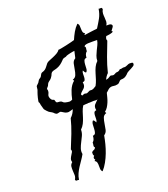

<svg xmlns="http://www.w3.org/2000/svg" viewBox="-174 -1093 1088 1241"><g transform="rotate(-20 370.5 -473.0)"><path d="M740.2 -556.6Q740.2 -550.8 732.4 -545.4Q724.6 -540 714.8 -535.2Q705.1 -530.3 696.3 -525.9Q687.5 -521.5 684.6 -518.6Q673.8 -505.9 661.6 -498.5Q649.4 -491.2 632.8 -491.2Q623 -491.2 615.7 -481.4Q608.4 -471.7 598.6 -469.7Q584 -465.8 569.3 -468.8Q554.7 -471.7 541 -464.8Q533.2 -460 527.3 -453.6Q521.5 -447.3 514.6 -442.4Q510.7 -427.7 506.8 -412.1Q502.9 -396.5 496.6 -381.3Q490.2 -366.2 481.9 -353Q473.6 -339.8 460.9 -330.1L466.8 -320.3Q447.3 -314.5 441.4 -297.4Q435.5 -280.3 432.6 -259.8Q429.7 -239.3 425.3 -219.7Q420.9 -200.2 404.3 -189.5Q399.4 -162.1 392.1 -133.3Q384.8 -104.5 374 -76.2Q363.3 -47.9 348.6 -21.5Q334 4.9 315.4 25.4Q306.6 17.6 305.7 6.3Q304.7 -4.9 305.2 -16.1Q305.7 -27.3 303.2 -38.1Q300.8 -48.8 289.1 -54.7L296.9 -61.5Q284.2 -75.2 298.8 -87.9Q293.9 -92.8 293.5 -99.6Q293 -106.4 293.9 -113.3Q300.8 -121.1 309.1 -123.5Q317.4 -126 322.3 -136.7Q314.5 -141.6 316.9 -152.8Q319.3 -164.1 318.4 -170.9Q328.1 -178.7 331.5 -189.9Q335 -201.2 335 -211.9Q349.6 -212.9 353.5 -224.1Q357.4 -235.4 357.9 -250Q358.4 -264.6 359.4 -279.8Q360.4 -294.9 368.2 -303.7Q375 -304.7 378.9 -297.4Q382.8 -290 385.7 -285.2Q391.6 -293.9 391.6 -306.2Q391.6 -318.4 392.1 -330.1Q392.6 -341.8 396 -350.1Q399.4 -358.4 412.1 -359.4Q409.2 -374 411.1 -382.3Q413.1 -390.6 417.5 -396.5Q421.9 -402.3 428.7 -408.2Q435.5 -414.1 443.4 -422.9Q435.5 -419.9 429.7 -420.9Q416 -422.9 403.3 -421.4Q390.6 -419.9 377 -420.9L375 -419.9Q367.2 -419.9 359.4 -419.4Q351.6 -418.9 343.8 -418Q333 -401.4 326.7 -381.8Q320.3 -362.3 314.5 -343.3Q308.6 -324.2 299.8 -306.6Q291 -289.1 276.4 -275.4Q276.4 -253.9 267.6 -234.9Q258.8 -215.8 249.5 -198.2Q240.2 -180.7 233.9 -162.6Q227.5 -144.5 231.4 -124Q220.7 -104.5 208.5 -87.4Q196.3 -70.3 185.1 -52.7Q173.8 -35.2 165 -16.1Q156.2 2.9 153.3 25.4Q145.5 23.4 138.2 24.4Q130.9 25.4 128.9 14.6Q137.7 1 137.2 -14.2Q136.7 -29.3 135.7 -43.9Q134.8 -58.6 136.2 -72.3Q137.7 -85.9 151.4 -97.7Q146.5 -111.3 150.9 -122.1Q155.3 -132.8 161.1 -141.6Q167 -150.4 171.4 -158.7Q175.8 -167 170.9 -177.7Q190.4 -224.6 208.5 -271.5Q226.6 -318.4 239.3 -368.2Q251 -378.9 258.8 -391.6Q266.6 -404.3 271.5 -418Q261.7 -416 251 -412.1Q240.2 -408.2 230.5 -410.2Q219.7 -412.1 212.4 -417Q205.1 -421.9 196.3 -426.8Q191.4 -429.7 187 -429.2Q182.6 -428.7 178.2 -427.2Q173.8 -425.8 168.9 -425.3Q164.1 -424.8 159.2 -427.7Q152.3 -431.6 145.5 -439.5Q141.6 -442.4 138.2 -444.8Q134.8 -447.3 129.9 -449.2Q125 -451.2 119.6 -455.6Q114.3 -460 108.9 -465.8Q103.5 -471.7 99.1 -477.1Q94.7 -482.4 93.8 -487.3Q91.8 -497.1 88.9 -505.4Q85.9 -513.7 85 -523.4Q84 -528.3 83.5 -529.8Q83 -531.2 80.1 -535.2Q79.1 -536.1 80.6 -544.9Q82 -553.7 84.5 -564Q86.9 -574.2 89.8 -583.5Q92.8 -592.8 93.8 -595.7Q98.6 -607.4 100.1 -613.3Q101.6 -619.1 102.5 -631.8Q102.5 -639.6 112.3 -646.5Q122.1 -654.3 126 -663.6Q129.9 -672.9 140.6 -678.7Q146.5 -681.6 149.4 -686.5Q152.3 -691.4 155.3 -697.3Q160.2 -708 170.4 -710.4Q180.7 -712.9 189.5 -719.7Q198.2 -726.6 204.6 -735.8Q210.9 -745.1 217.8 -752.9Q223.6 -759.8 237.3 -765.1Q251 -770.5 266.1 -776.9Q281.2 -783.2 294.9 -791Q308.6 -798.8 316.4 -810.5Q318.4 -809.6 335 -812.5Q351.6 -815.4 371.1 -819.8Q390.6 -824.2 408.7 -828.6Q426.8 -833 431.6 -835Q442.4 -860.4 455.6 -883.8Q468.8 -907.2 488.3 -926.8Q497.1 -919.9 498 -909.7Q499 -899.4 499 -888.2Q499 -877 501 -867.2Q502.9 -857.4 514.6 -851.6L506.8 -843.8L508.8 -841.8Q531.2 -845.7 552.7 -848.1Q574.2 -850.6 596.7 -853.5Q615.2 -881.8 630.4 -909.2Q645.5 -936.5 650.4 -970.7Q658.2 -968.8 665.5 -970.2Q672.9 -971.7 674.8 -959Q667 -945.3 666.5 -931.6Q666 -918 667.5 -903.8Q668.9 -889.6 668.5 -876.5Q668 -863.3 660.2 -851.6Q666 -851.6 674.8 -851.6Q683.6 -851.6 688.5 -849.6Q697.3 -845.7 698.2 -840.3Q699.2 -835 695.8 -829.1Q692.4 -823.2 687.5 -817.9Q682.6 -812.5 680.7 -808.6Q678.7 -806.6 680.7 -805.7Q682.6 -804.7 684.6 -803.7Q684.6 -802.7 685.5 -801.8Q685.5 -800.8 685.5 -800.8Q683.6 -797.9 677.2 -795.4Q670.9 -793 663.1 -791.5Q655.3 -790 647.9 -789.1Q640.6 -788.1 636.7 -788.1Q631.8 -780.3 630.4 -772.9Q628.9 -765.6 632.8 -757.8Q613.3 -708 595.2 -659.7Q577.1 -611.3 564.5 -559.6Q548.8 -544.9 539.1 -522.5Q549.8 -524.4 554.2 -526.4Q558.6 -528.3 567.4 -534.2Q573.2 -538.1 576.7 -538.1Q580.1 -538.1 585.9 -536.1Q590.8 -534.2 595.2 -535.2Q599.6 -536.1 603.5 -538.1Q607.4 -540 611.3 -542.5Q615.2 -544.9 620.1 -544.9Q635.7 -544.9 645.5 -556.6Q654.3 -554.7 661.6 -557.6Q668.9 -560.5 676.8 -558.6Q685.5 -557.6 698.2 -564Q710.9 -570.3 716.8 -570.3Q721.7 -570.3 725.6 -569.8Q729.5 -569.3 733.4 -569.3Q738.3 -568.4 739.7 -564.9Q741.2 -561.5 740.2 -556.6ZM572.3 -784.2Q556.6 -784.2 541 -784.7Q525.4 -785.2 508.8 -784.2Q502.9 -784.2 498 -782.7Q493.2 -781.2 487.3 -779.3L481.4 -772.5Q489.3 -767.6 486.8 -756.8Q484.4 -746.1 485.4 -739.3Q475.6 -731.4 472.2 -721.2Q468.8 -710.9 468.8 -700.2Q454.1 -698.2 450.2 -688Q446.3 -677.7 445.3 -663.6Q444.3 -649.4 443.8 -635.3Q443.4 -621.1 435.5 -612.3Q428.7 -611.3 424.8 -618.7Q420.9 -626 418 -630.9Q412.1 -622.1 412.1 -610.4Q412.1 -598.6 411.6 -587.4Q411.1 -576.2 407.7 -568.4Q404.3 -560.5 391.6 -559.6Q394.5 -543 391.6 -534.2Q388.7 -525.4 382.3 -519Q376 -512.7 368.2 -506.3Q360.4 -500 353.5 -489.3Q356.4 -486.3 358.4 -479.5Q366.2 -481.4 371.6 -484.4Q377 -487.3 384.8 -484.4Q390.6 -482.4 395 -483.9Q399.4 -485.4 404.3 -488.3Q415 -495.1 422.9 -493.2Q430.7 -491.2 440.4 -496.1Q446.3 -498 451.2 -502Q456.1 -505.9 460.9 -507.8Q470.7 -525.4 477.1 -545.4Q483.4 -565.4 489.3 -585.4Q495.1 -605.5 503.9 -624Q512.7 -642.6 527.3 -656.2Q527.3 -674.8 533.7 -690.9Q540 -707 547.4 -722.2Q554.7 -737.3 562 -752Q569.3 -766.6 572.3 -784.2ZM410.2 -768.6Q407.2 -768.6 398.4 -767.1Q389.6 -765.6 380.4 -763.7Q371.1 -761.7 362.8 -759.3Q354.5 -756.8 352.5 -755.9Q347.7 -752 343.3 -751Q338.9 -750 334.5 -749Q330.1 -748 326.2 -746.1Q322.3 -744.1 317.4 -738.3Q306.6 -726.6 294.4 -717.3Q282.2 -708 268.6 -703.1Q259.8 -699.2 247.6 -696.8Q235.4 -694.3 228.5 -689.5Q222.7 -684.6 220.7 -679.2Q218.8 -673.8 215.8 -668Q212.9 -662.1 207 -654.8Q201.2 -647.5 188.5 -638.7Q178.7 -631.8 176.3 -622.6Q173.8 -613.3 165 -605.5Q158.2 -599.6 160.6 -593.8Q163.1 -587.9 162.1 -581.1Q162.1 -575.2 159.7 -569.8Q157.2 -564.5 155.3 -559.6Q150.4 -549.8 156.7 -534.7Q163.1 -519.5 174.8 -517.6Q179.7 -516.6 180.7 -513.7Q181.6 -510.7 182.6 -505.9Q185.5 -495.1 192.4 -493.7Q199.2 -492.2 210 -492.2Q219.7 -491.2 225.6 -484.4Q231.4 -477.5 240.2 -475.6Q244.1 -474.6 253.9 -472.7Q255.9 -472.7 257.8 -472.2Q259.8 -471.7 261.7 -471.7Q274.4 -468.8 289.1 -477.5Q292 -492.2 296.4 -507.3Q300.8 -522.5 306.6 -537.1Q312.5 -551.8 321.3 -564.9Q330.1 -578.1 342.8 -587.9L336.9 -596.7Q355.5 -602.5 361.8 -618.7Q368.2 -634.8 371.1 -654.8Q374 -674.8 378.4 -693.4Q382.8 -711.9 399.4 -721.7Q402.3 -733.4 404.8 -745.1Q407.2 -756.8 410.2 -768.6Z"/></g></svg>

Font: Homemade Apple
Style: Regular
Weight: 400
Designer: Font Diner, Inc
Foundry: Font Diner, Inc
Version: Version 1.000